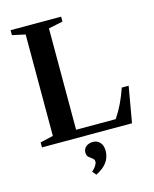

<svg xmlns="http://www.w3.org/2000/svg" viewBox="-144 -857 969 1205"><g transform="rotate(-15 340.0 -254.5)"><path d="M43.5 0V-32.5L128 -52V-711L43.5 -729.5V-761.5H372V-729.5L279 -710V-51.5H536.5Q565 -94 585.5 -137Q606 -180 624.5 -233H669L628.5 0ZM329 253.5 308 229Q324 215.5 334.2 200Q344.5 184.5 344.5 173.5Q344.5 158.5 333 150.5Q321.5 142.5 309.8 132.5Q298 122.5 298 101Q298 79 315.5 64.2Q333 49.5 361 49.5Q389.5 49.5 406.8 69.8Q424 90 424 123Q424 208 329 253.5Z"/></g></svg>

Font: Libre Caslon Text SemiBold
Style: Regular
Weight: 600
Designer: Pablo Impallari, Rodrigo Fuenzalida, Katja Schimmel
Foundry: Pablo Impallari, Rodrigo Fuenzalida
Version: Version 2.000